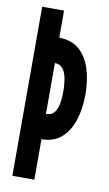

<svg xmlns="http://www.w3.org/2000/svg" viewBox="-85 -779 468 822"><g transform="rotate(10 149.5 -367.5)"><path d="M30 0V-735H125V-617Q178 -617 211.8 -588Q245.5 -559 261.5 -509.2Q277.5 -459.5 277.5 -397Q277.5 -336 261.5 -285.8Q245.5 -235.5 212 -205.8Q178.5 -176 125.5 -176V0ZM125.5 -286Q148 -286 160 -299.2Q172 -312.5 177 -336.8Q182 -361 182 -393Q182 -425 177 -450.8Q172 -476.5 159.8 -491.8Q147.5 -507 125.5 -507Z"/></g></svg>

Font: League Gothic SemiCondensed
Style: Regular
Weight: 400
Width: 4
Designer: The League of Moveable Type
Version: Version 2.001